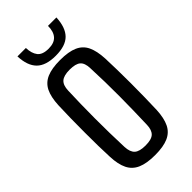

<svg xmlns="http://www.w3.org/2000/svg" viewBox="-240 -814 878 878"><g transform="rotate(-45 199.0 -375.0)"><path d="M199 7.5Q145 7.5 112.5 -6.8Q80 -21 64.8 -52Q49.5 -83 47.5 -133Q46 -163.5 45.2 -205.2Q44.5 -247 44.5 -293Q44.5 -339 45.2 -384.2Q46 -429.5 47.5 -466.5Q50 -518 65.2 -548.8Q80.5 -579.5 112.8 -593.5Q145 -607.5 199 -607.5Q254 -607.5 286 -593.2Q318 -579 332.8 -548Q347.5 -517 350 -466.5Q351.5 -432.5 352.2 -390.5Q353 -348.5 353 -303.8Q353 -259 352.2 -215Q351.5 -171 350 -133Q347.5 -83 332.5 -52Q317.5 -21 285.5 -6.8Q253.5 7.5 199 7.5ZM199 -54.5Q238.5 -54.5 254 -69.5Q269.5 -84.5 270.5 -116.5Q272 -162 273 -207.2Q274 -252.5 274.2 -298.2Q274.5 -344 273.5 -390.5Q272.5 -437 270.5 -484Q269.5 -517.5 253.5 -531.5Q237.5 -545.5 199 -545.5Q160.5 -545.5 144 -530.8Q127.5 -516 126.5 -482.5Q125 -442.5 124 -398Q123 -353.5 123 -306.5Q123 -259.5 123.8 -211.8Q124.5 -164 126.5 -118Q128 -84 144.2 -69.2Q160.5 -54.5 199 -54.5ZM199 -635Q135.5 -635 105.5 -665Q75.5 -695 73 -757H127.5Q128.5 -721.5 144.2 -701.2Q160 -681 199 -681Q235.5 -681 253 -700.5Q270.5 -720 270.5 -757H325Q322 -695 292.5 -665Q263 -635 199 -635Z"/></g></svg>

Font: Big Shoulders Text Thin
Style: Regular
Weight: 400
Version: Version 2.002